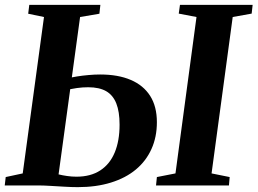

<svg xmlns="http://www.w3.org/2000/svg" viewBox="-24 -763 1060 790"><path d="M296 7Q271 7 241.5 5.2Q212 3.5 183.2 1.8Q154.5 0 131.5 0H-4.5L-0.5 -34.5L69.5 -49.5L157 -693L92 -706.5L96.5 -743H389L385 -706.5L305.5 -693L217 -45.5Q233 -41.5 252.2 -38.8Q271.5 -36 290.5 -36Q349 -36 388.5 -61.8Q428 -87.5 448 -135.5Q468 -183.5 468 -250Q468 -303.5 454.5 -337.5Q441 -371.5 412.8 -387.8Q384.5 -404 339 -404Q315.5 -404 292.8 -400.8Q270 -397.5 253 -394L257 -441Q271.5 -445 293.2 -448.5Q315 -452 340 -454.2Q365 -456.5 388 -456.5Q462 -456.5 514 -434.2Q566 -412 593.8 -368.5Q621.5 -325 621.5 -260Q621.5 -199 599.2 -149.8Q577 -100.5 535 -65.5Q493 -30.5 432.5 -11.8Q372 7 296 7ZM618 0 621.5 -34.5 698 -49.5 784.5 -693 711.5 -707 716.5 -743H1015.5L1011.5 -707L933.5 -693L846.5 -49.5L921 -34.5L918 0Z"/></svg>

Font: Merriweather 72pt
Style: Bold Italic
Weight: 700
Italic angle: -7.8°
Version: Version 2.101